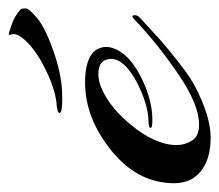

<svg xmlns="http://www.w3.org/2000/svg" viewBox="-56 -442 511 448"><g transform="rotate(-90 200.0 -218.5)"><path d="M402 -426Q404 -423 404 -415Q404 -407 381.5 -388Q359 -369 305 -350Q251 -331 206.5 -329.5Q162 -328 160 -335Q160 -338 165 -340L176 -342Q209 -344 251.5 -363.5Q294 -383 319 -405.5Q344 -428 344 -443Q344 -447 342.5 -450.5Q341 -454 344 -454Q347 -454 367 -447Q387 -440 402 -426ZM233 -156Q286 -185 286 -215Q286 -245 250 -245Q233 -245 214 -236Q172 -217 133 -170Q85 -112 85 -62Q85 -43 95.5 -26.5Q106 -10 133 -10Q180 -10 252 -59.5Q324 -109 376 -159Q388 -171 388 -160Q388 -153 382 -148Q345 -114 332.5 -102.5Q320 -91 283 -61.5Q246 -32 223 -20Q152 17 102.5 17Q53 17 24.5 -5.5Q-4 -28 -4 -68Q-4 -153 72 -214.5Q148 -276 231 -276Q287 -276 306 -252Q314 -240 314 -226.5Q314 -213 305 -197Q287 -166 237.5 -142.5Q188 -119 144 -119Q127 -119 125.5 -122Q124 -125 128 -126.5Q132 -128 139 -128Q179 -128 233 -156Z"/></g></svg>

Font: Arizonia
Style: Regular
Weight: 400
Designer: Robert E. Leuschke
Foundry: Robert E. Leuschke
Version: Version 1.003